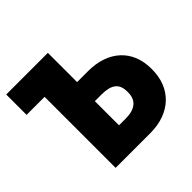

<svg xmlns="http://www.w3.org/2000/svg" viewBox="-175 -870 1040 1040"><g transform="rotate(-45 345.5 -350.0)"><path d="M145 0H412C564 0 662 -93 662 -236V-244C662 -386 565 -476 411 -476H326V-700H7V-544H145ZM321 -150V-335H372C447 -335 482 -309 482 -248V-240C482 -181 444 -150 373 -150Z"/></g></svg>

Font: Fixel Text ExtraBold
Style: Regular
Weight: 800
Width: 4
Designer: AlfaBravo + MacPaw
Foundry: Kyrylo Tkachov, Marchela Mozhyna, Serhii Makarenko, Maria Weinstein, Zakhar Kryvoshyya
Version: Version 1.211